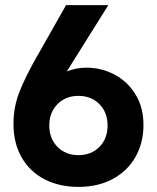

<svg xmlns="http://www.w3.org/2000/svg" viewBox="-20 -720 615 752"><path d="M287.2 -112.3Q337.7 -112.3 369.5 -144.7Q401.3 -177.2 401.3 -228.4Q401.3 -279.6 369.5 -312Q337.7 -344.5 287.2 -344.5Q237 -344.5 205.1 -312Q173.1 -279.6 173.1 -228.4Q173.1 -177.2 205.1 -144.7Q237 -112.3 287.2 -112.3ZM319.9 -454.9Q376.5 -454.9 427.6 -428.4Q478.8 -401.8 510.3 -350.9Q541.9 -299.9 541.9 -230.5Q541.9 -160.5 510.6 -105.3Q479.3 -50.2 421.8 -19.1Q364.3 12 287.2 12Q212.3 12 154.8 -17.6Q97.3 -47.2 65.1 -102.9Q32.8 -158.6 32.8 -234.4Q32.8 -300.4 55.7 -359.1Q78.5 -417.8 125.3 -500.3L127.3 -503.3L238.8 -700H404.3L202.3 -377.4L149.6 -369.5Q219.7 -454.9 319.9 -454.9Z"/></svg>

Font: TASA Explorer VF
Style: Regular
Weight: 400
Designer: Weizhong Zhang
Foundry: Local Remote
Version: Version 1.000;Glyphs 3.2 (3192)